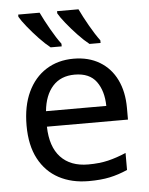

<svg xmlns="http://www.w3.org/2000/svg" viewBox="-54 -811 673 866"><g transform="rotate(-5 282.0 -378.0)"><path d="M292 -546Q360 -546 410 -516Q460 -486 486.5 -431.5Q513 -377 513 -304V-251H146Q148 -160 192.5 -112.5Q237 -65 317 -65Q368 -65 407.5 -74.5Q447 -84 489 -102V-25Q448 -7 408 1.5Q368 10 313 10Q236 10 178 -21Q120 -52 87.5 -113Q55 -174 55 -264Q55 -352 84.5 -415Q114 -478 167.5 -512Q221 -546 292 -546ZM291 -474Q228 -474 191.5 -433.5Q155 -393 148 -321H421Q420 -389 389 -431.5Q358 -474 291 -474ZM334 -766Q350 -732 374.5 -689Q399 -646 420 -618V-606H370Q347 -624 320 -652.5Q293 -681 270 -709.5Q247 -738 237 -756V-766ZM158 -766Q174 -732 198.5 -689Q223 -646 244 -618V-606H194Q171 -624 144 -652.5Q117 -681 94 -709.5Q71 -738 61 -756V-766Z"/></g></svg>

Font: Noto Sans
Style: Regular
Weight: 400
Designer: Monotype Design Team
Foundry: Monotype Imaging Inc.
Version: Version 1.902